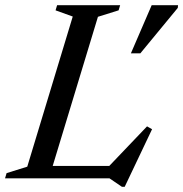

<svg xmlns="http://www.w3.org/2000/svg" viewBox="-40 -690 710 743"><path d="M339 -625 164 -48H383L529 -201L548.5 -190L442.5 33H432L383.5 0H-20.5L-14.5 -20L65.5 -45L241.5 -626L175 -650L181 -670H425L419 -650ZM466.5 -483.5 547 -670H649L648 -659.5L503 -483.5Z"/></svg>

Font: Newsreader Text Medium
Style: Italic
Weight: 500
Italic angle: -17°
Designer: Hugues Gentile
Foundry: Production Type
Version: Version 1.001